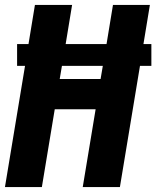

<svg xmlns="http://www.w3.org/2000/svg" viewBox="-20 -755 631 775"><path d="M0 0H149L201 -314H366L314 0H464L545 -489H591V-577H559L585 -735H436L410 -577H245L271 -735H121L95 -577H49V-489H81ZM221 -436 230 -489H395L386 -436Z"/></svg>

Font: Iosevka Sparkle Heavy Oblique
Style: Regular
Weight: 900
Italic angle: -9°
Designer: Belleve Invis
Foundry: Belleve Invis
Version: Version 4.5.0; ttfautohint (v1.8.3)